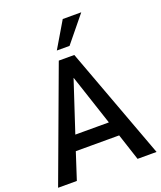

<svg xmlns="http://www.w3.org/2000/svg" viewBox="-167 -1032 951 1135"><g transform="rotate(-20 309.0 -464.0)"><path d="M-1 0 260 -705H357.5L618.5 0H499L434 -198.5L478 -167.5H137.5L181.5 -198.5L117 0ZM307 -578.5 193 -232.5 177 -260.5H438L422.5 -232.5L308 -578.5ZM269.5 -765 366 -928H482.5L349.5 -765Z"/></g></svg>

Font: Nunito Sans 12pt ExtraLight Condensed
Style: Regular
Weight: 200
Width: 3
Version: Version 3.101;gftools[0.9.27]